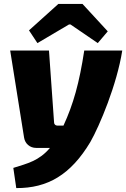

<svg xmlns="http://www.w3.org/2000/svg" viewBox="-20 -755 644 980"><path d="M332 -630H340L479 -535L530 -595L401 -735H278L128 -600L171 -535ZM410 -497C385 -332 354 -222 304 -114H272C263 -114 256 -121 256 -130L230 -497H32L103 -52C108 -22 132 0 165 0H235C179 66 121 79 48 102L63 205C223 206 341 137 441 -30C488 -112 577 -324 604 -497Z"/></svg>

Font: Exo 2 Extra Bold
Style: Italic
Weight: 800
Italic angle: -8°
Designer: Natanael Gama
Version: Version 1.001;PS 001.001;hotconv 1.0.88;makeotf.lib2.5.64775